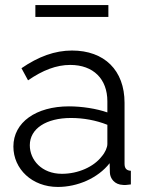

<svg xmlns="http://www.w3.org/2000/svg" viewBox="-20 -730 585 760"><path d="M120 -663H409V-710H120ZM33 -150C33 -61 107 10 209 10C286 10 367 -24 414 -84L415 -46C416 -24 433 1 467 2C473 3 483 2 498 0V-54C481 -55 473 -63 473 -82V-323C473 -452 393 -530 265 -530C197 -530 132 -506 65 -460L91 -412C149 -452 203 -473 258 -473C350 -473 405 -417 405 -329V-285C362 -300 304 -309 253 -309C123 -309 33 -246 33 -150ZM382 -110C351 -70 290 -42 225 -42C145 -42 98 -97 98 -155C98 -221 163 -263 261 -263C310 -263 360 -254 405 -236V-160C405 -147 397 -127 382 -110Z"/></svg>

Font: FIGSv2-sans-serif
Style: Regular
Weight: 400
Designer: Matt McInerney, Pablo Impallari, Rodrigo Fuenzalida,Mirko Velimirovic
Foundry: Matt McInerney, Pablo Impallari, Rodrigo Fuenzalida
Version: Version 4.021;hotconv 1.0.109;makeotfexe 2.5.65596